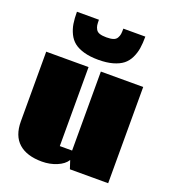

<svg xmlns="http://www.w3.org/2000/svg" viewBox="-166 -1055 1059 1190"><g transform="rotate(20 364.0 -459.5)"><path d="M41 0ZM135.3 -932.6H280.3Q280.3 -909.2 282.2 -896.2Q284.2 -883.3 291.7 -870.1Q299.3 -856.9 316.2 -851.3Q333 -845.7 360.8 -845.7Q388.7 -845.7 405.5 -851.3Q422.4 -856.9 429.9 -870.1Q437.5 -883.3 439.5 -896.2Q441.4 -909.2 441.4 -932.6H586.4Q586.4 -888.2 581.1 -854.7Q575.7 -821.3 560.8 -790.5Q545.9 -759.8 521 -740.2Q496.1 -720.7 455.8 -709.2Q415.5 -697.8 360.8 -697.8Q306.2 -697.8 265.9 -709.2Q225.6 -720.7 200.7 -740.2Q175.8 -759.8 160.9 -790.5Q146 -821.3 140.6 -854.7Q135.3 -888.2 135.3 -932.6ZM248 14.6Q147.9 14.6 94.5 -33Q41 -80.6 41 -175.8V-634.8H320.3V-113.8H401.4V-634.8H680.7V0H428.2L410.2 -54.7Q390.6 -22.9 345.2 -4.2Q299.8 14.6 248 14.6Z"/></g></svg>

Font: Coda ExtraBold
Style: Regular
Weight: 800
Version: Version 2.001; ttfautohint (v0.8) -r 50 -G 200 -x